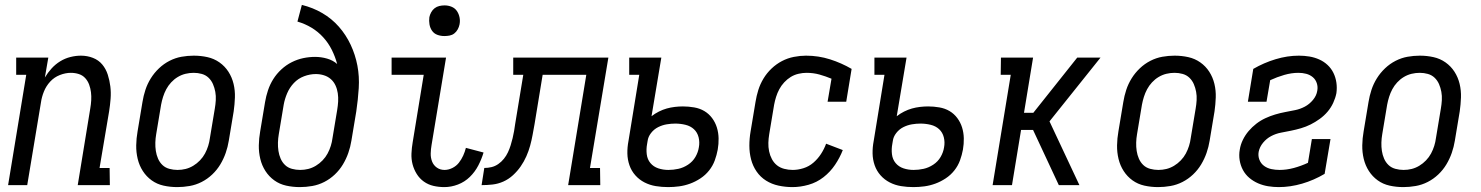

<svg xmlns="http://www.w3.org/2000/svg" viewBox="-20 -755 6040 783"><path d="M13 0 87 -450H46V-520H177L163 -439Q175 -459 190.5 -476Q206 -493 225.5 -505Q245 -517 267 -522.5Q289 -528 310 -528Q336 -528 359 -519Q382 -510 397 -492Q412 -474 419.5 -450.5Q427 -427 430 -402.5Q433 -378 431 -352Q429 -326 425 -301L386 -70H427L428 0H297L348 -312Q351 -329 352 -346Q353 -363 351 -379Q349 -395 343.5 -410Q338 -425 327.5 -436.5Q317 -448 301.5 -453Q286 -458 269 -458Q247 -458 224 -449Q201 -440 184.5 -422Q168 -404 159 -381.5Q150 -359 147 -337L91 0Z M703 8Q674 8 647 2Q620 -4 598.5 -19.5Q577 -35 562.5 -57.5Q548 -80 541.5 -107Q535 -134 535.5 -162.5Q536 -191 541 -219L561 -339Q565 -364 573 -388.5Q581 -413 595 -435.5Q609 -458 628.5 -476.5Q648 -495 671.5 -507Q695 -519 720 -523.5Q745 -528 770 -528Q799 -528 826 -522Q853 -516 875 -500.5Q897 -485 911.5 -462.5Q926 -440 932.5 -413Q939 -386 938 -357.5Q937 -329 933 -301L913 -181Q909 -156 900.5 -131.5Q892 -107 878.5 -84.5Q865 -62 845.5 -43.5Q826 -25 802.5 -13Q779 -1 753.5 3.5Q728 8 703 8ZM704 -62Q721 -62 737 -66Q753 -70 768 -79Q783 -88 795.5 -101Q808 -114 816 -129Q824 -144 829 -160Q834 -176 836 -192L856 -312Q859 -329 860 -346.5Q861 -364 858 -380.5Q855 -397 848.5 -412Q842 -427 830.5 -438Q819 -449 803 -453.5Q787 -458 770 -458Q753 -458 736.5 -454Q720 -450 705 -441Q690 -432 678 -419Q666 -406 658 -391Q650 -376 645 -360Q640 -344 637 -328L617 -208Q614 -191 613.5 -173.5Q613 -156 615.5 -139.5Q618 -123 624.5 -108Q631 -93 642.5 -82Q654 -71 670.5 -66.5Q687 -62 704 -62Z M1203 8Q1174 8 1147 2Q1120 -4 1098.5 -19.5Q1077 -35 1062.5 -57.5Q1048 -80 1041.5 -107Q1035 -134 1035.5 -162.5Q1036 -191 1041 -219L1061 -339Q1065 -363 1073 -387Q1081 -411 1094.5 -432.5Q1108 -454 1127.5 -472Q1147 -490 1170 -501.5Q1193 -513 1217 -518Q1241 -523 1265 -523Q1290 -523 1314 -516Q1338 -509 1355 -494Q1347 -524 1333 -552Q1319 -580 1298 -603Q1277 -626 1250.5 -642Q1224 -658 1193 -667L1211 -735Q1256 -724 1294.5 -701.5Q1333 -679 1362 -646Q1391 -613 1410 -572.5Q1429 -532 1437.5 -487.5Q1446 -443 1443 -395.5Q1440 -348 1433 -301L1413 -181Q1409 -156 1400.5 -131.5Q1392 -107 1378.5 -84.5Q1365 -62 1345.5 -43.5Q1326 -25 1302.5 -13Q1279 -1 1253.5 3.5Q1228 8 1203 8ZM1204 -62Q1221 -62 1237 -66Q1253 -70 1268 -79Q1283 -88 1295.5 -101Q1308 -114 1316 -129Q1324 -144 1329 -160Q1334 -176 1336 -192L1355 -306Q1358 -324 1359 -341Q1360 -358 1357.5 -375Q1355 -392 1348 -407Q1341 -422 1329 -432.5Q1317 -443 1301 -448Q1285 -453 1268 -453Q1244 -453 1220 -444Q1196 -435 1178.5 -416.5Q1161 -398 1151 -374.5Q1141 -351 1137 -328L1117 -208Q1114 -191 1113.5 -173.5Q1113 -156 1115.5 -139.5Q1118 -123 1124.5 -108Q1131 -93 1142.5 -82Q1154 -71 1170.5 -66.5Q1187 -62 1204 -62Z M1792 8Q1769 8 1747.5 3Q1726 -2 1708.5 -14.5Q1691 -27 1679.5 -45.5Q1668 -64 1662.5 -85Q1657 -106 1658 -129Q1659 -152 1663 -175L1708 -450H1577V-520H1799L1740 -164Q1737 -147 1736.5 -129.5Q1736 -112 1742 -96.5Q1748 -81 1761.5 -71.5Q1775 -62 1793 -62Q1809 -62 1825 -70Q1841 -78 1851.5 -91.5Q1862 -105 1869 -120.5Q1876 -136 1880 -152L1952 -133Q1944 -106 1930.5 -80Q1917 -54 1896 -33.5Q1875 -13 1847.5 -2.5Q1820 8 1792 8ZM1792 -608Q1777 -608 1763.5 -613Q1750 -618 1742 -629.5Q1734 -641 1731.5 -655.5Q1729 -670 1731 -685Q1733 -695 1738.5 -705Q1744 -715 1752.5 -721.5Q1761 -728 1771.5 -730.5Q1782 -733 1793 -733Q1808 -733 1821.5 -727.5Q1835 -722 1843 -710.5Q1851 -699 1854 -684.5Q1857 -670 1854 -655Q1852 -645 1846.5 -635Q1841 -625 1832.5 -618.5Q1824 -612 1813.5 -610Q1803 -608 1792 -608Z M1944 0 1955 -70Q1970 -70 1984.5 -73.5Q1999 -77 2012 -86Q2025 -95 2035 -107.5Q2045 -120 2051.5 -134Q2058 -148 2062.5 -162.5Q2067 -177 2070.5 -191.5Q2074 -206 2076.5 -220.5Q2079 -235 2081 -250L2114 -450H2073V-520H2461L2386 -70H2427L2428 0H2297L2371 -450H2193L2160 -249Q2156 -227 2152 -205Q2148 -183 2142 -161Q2136 -139 2126.5 -117.5Q2117 -96 2103.5 -76.5Q2090 -57 2072 -40.5Q2054 -24 2032.5 -14.5Q2011 -5 1988.5 -2.5Q1966 0 1944 0Z M2705 8Q2679 8 2654.5 4Q2630 0 2608.5 -11Q2587 -22 2571 -40Q2555 -58 2547 -81Q2539 -104 2538.5 -129Q2538 -154 2543 -180L2587 -450H2546V-520H2677L2637 -281Q2651 -292 2667 -300Q2683 -308 2699 -312.5Q2715 -317 2732 -319Q2749 -321 2765 -321Q2788 -321 2811 -317Q2834 -313 2852.5 -302Q2871 -291 2884 -273.5Q2897 -256 2903.5 -235Q2910 -214 2910.5 -191Q2911 -168 2907 -145Q2903 -123 2895 -101Q2887 -79 2872 -60Q2857 -41 2836.5 -27.5Q2816 -14 2794 -6Q2772 2 2749.5 5Q2727 8 2705 8ZM2706 -62Q2726 -62 2746.5 -66.5Q2767 -71 2786 -83.5Q2805 -96 2816 -115Q2827 -134 2830 -154Q2834 -175 2829 -195Q2824 -215 2810 -228Q2796 -241 2775.5 -246Q2755 -251 2734 -251Q2717 -251 2699 -248Q2681 -245 2664 -236.5Q2647 -228 2635 -212.5Q2623 -197 2621 -180L2619 -168Q2615 -147 2617.5 -126Q2620 -105 2632.5 -90Q2645 -75 2664.5 -68.5Q2684 -62 2706 -62Z M3212 8Q3183 8 3155 2Q3127 -4 3104 -18.5Q3081 -33 3065.5 -55.5Q3050 -78 3043 -105Q3036 -132 3036 -161Q3036 -190 3041 -219L3061 -339Q3065 -364 3072.5 -388Q3080 -412 3093.5 -434.5Q3107 -457 3126.5 -475.5Q3146 -494 3169 -506Q3192 -518 3217.5 -523Q3243 -528 3267 -528Q3318 -528 3365 -513Q3412 -498 3453 -474L3431 -340H3355L3371 -434Q3347 -444 3322 -451Q3297 -458 3269 -458Q3253 -458 3236 -454Q3219 -450 3204.5 -441Q3190 -432 3178 -419Q3166 -406 3158 -391Q3150 -376 3145 -360Q3140 -344 3137 -328L3117 -208Q3114 -190 3113.5 -172.5Q3113 -155 3116.5 -138Q3120 -121 3128 -106Q3136 -91 3148.5 -81Q3161 -71 3178 -66.5Q3195 -62 3213 -62Q3234 -62 3256.5 -69Q3279 -76 3297 -91.5Q3315 -107 3328 -127Q3341 -147 3349 -169L3417 -143Q3405 -112 3385.5 -83Q3366 -54 3338.5 -32.5Q3311 -11 3277.5 -1.5Q3244 8 3212 8Z M3705 8Q3679 8 3654.5 4Q3630 0 3608.5 -11Q3587 -22 3571 -40Q3555 -58 3547 -81Q3539 -104 3538.5 -129Q3538 -154 3543 -180L3587 -450H3546V-520H3677L3637 -281Q3651 -292 3667 -300Q3683 -308 3699 -312.5Q3715 -317 3732 -319Q3749 -321 3765 -321Q3788 -321 3811 -317Q3834 -313 3852.5 -302Q3871 -291 3884 -273.5Q3897 -256 3903.5 -235Q3910 -214 3910.5 -191Q3911 -168 3907 -145Q3903 -123 3895 -101Q3887 -79 3872 -60Q3857 -41 3836.5 -27.5Q3816 -14 3794 -6Q3772 2 3749.5 5Q3727 8 3705 8ZM3706 -62Q3726 -62 3746.5 -66.5Q3767 -71 3786 -83.5Q3805 -96 3816 -115Q3827 -134 3830 -154Q3834 -175 3829 -195Q3824 -215 3810 -228Q3796 -241 3775.5 -246Q3755 -251 3734 -251Q3717 -251 3699 -248Q3681 -245 3664 -236.5Q3647 -228 3635 -212.5Q3623 -197 3621 -180L3619 -168Q3615 -147 3617.5 -126Q3620 -105 3632.5 -90Q3645 -75 3664.5 -68.5Q3684 -62 3706 -62Z M4028 0 4102 -450H4061L4062 -520H4193L4156 -295H4194L4373 -520H4468L4260 -260L4382 0H4298L4193 -225H4144L4107 0Z M4703 8Q4674 8 4647 2Q4620 -4 4598.5 -19.5Q4577 -35 4562.5 -57.5Q4548 -80 4541.5 -107Q4535 -134 4535.5 -162.5Q4536 -191 4541 -219L4561 -339Q4565 -364 4573 -388.5Q4581 -413 4595 -435.5Q4609 -458 4628.5 -476.5Q4648 -495 4671.5 -507Q4695 -519 4720 -523.5Q4745 -528 4770 -528Q4799 -528 4826 -522Q4853 -516 4875 -500.5Q4897 -485 4911.5 -462.5Q4926 -440 4932.5 -413Q4939 -386 4938 -357.5Q4937 -329 4933 -301L4913 -181Q4909 -156 4900.5 -131.5Q4892 -107 4878.5 -84.5Q4865 -62 4845.5 -43.5Q4826 -25 4802.5 -13Q4779 -1 4753.5 3.5Q4728 8 4703 8ZM4704 -62Q4721 -62 4737 -66Q4753 -70 4768 -79Q4783 -88 4795.5 -101Q4808 -114 4816 -129Q4824 -144 4829 -160Q4834 -176 4836 -192L4856 -312Q4859 -329 4860 -346.5Q4861 -364 4858 -380.5Q4855 -397 4848.5 -412Q4842 -427 4830.5 -438Q4819 -449 4803 -453.5Q4787 -458 4770 -458Q4753 -458 4736.5 -454Q4720 -450 4705 -441Q4690 -432 4678 -419Q4666 -406 4658 -391Q4650 -376 4645 -360Q4640 -344 4637 -328L4617 -208Q4614 -191 4613.5 -173.5Q4613 -156 4615.5 -139.5Q4618 -123 4624.5 -108Q4631 -93 4642.5 -82Q4654 -71 4670.5 -66.5Q4687 -62 4704 -62Z M5195 8Q5173 8 5151.5 4.5Q5130 1 5110.5 -7.5Q5091 -16 5075 -29.5Q5059 -43 5049 -61.5Q5039 -80 5035.5 -101.5Q5032 -123 5036 -145Q5039 -165 5048.5 -184.5Q5058 -204 5072 -220.5Q5086 -237 5103.5 -250.5Q5121 -264 5140.5 -273Q5160 -282 5180 -288Q5200 -294 5221 -298Q5242 -302 5262 -306Q5282 -310 5301 -320Q5320 -330 5334.5 -347.5Q5349 -365 5352 -385Q5355 -401 5350 -416Q5345 -431 5333.5 -440.5Q5322 -450 5307 -454Q5292 -458 5275 -458Q5247 -458 5217.5 -449.5Q5188 -441 5160 -428L5145 -340H5069L5091 -474Q5134 -499 5182 -513.5Q5230 -528 5277 -528Q5299 -528 5320 -524.5Q5341 -521 5360 -512.5Q5379 -504 5394 -490Q5409 -476 5418 -457.5Q5427 -439 5430 -418Q5433 -397 5430 -375Q5426 -355 5417 -335.5Q5408 -316 5394 -299.5Q5380 -283 5362 -270Q5344 -257 5325 -247.5Q5306 -238 5285.5 -232Q5265 -226 5245 -222Q5225 -218 5204 -214Q5183 -210 5164 -200Q5145 -190 5131 -173Q5117 -156 5113 -136Q5110 -119 5116 -103.5Q5122 -88 5135 -78.5Q5148 -69 5164.5 -65.5Q5181 -62 5198 -62Q5227 -62 5256.5 -70Q5286 -78 5314 -91L5330 -188H5406L5382 -46Q5338 -20 5290 -6Q5242 8 5195 8Z M5703 8Q5674 8 5647 2Q5620 -4 5598.5 -19.5Q5577 -35 5562.5 -57.5Q5548 -80 5541.5 -107Q5535 -134 5535.5 -162.5Q5536 -191 5541 -219L5561 -339Q5565 -364 5573 -388.5Q5581 -413 5595 -435.5Q5609 -458 5628.5 -476.5Q5648 -495 5671.5 -507Q5695 -519 5720 -523.5Q5745 -528 5770 -528Q5799 -528 5826 -522Q5853 -516 5875 -500.5Q5897 -485 5911.5 -462.5Q5926 -440 5932.5 -413Q5939 -386 5938 -357.5Q5937 -329 5933 -301L5913 -181Q5909 -156 5900.5 -131.5Q5892 -107 5878.5 -84.5Q5865 -62 5845.5 -43.5Q5826 -25 5802.5 -13Q5779 -1 5753.5 3.5Q5728 8 5703 8ZM5704 -62Q5721 -62 5737 -66Q5753 -70 5768 -79Q5783 -88 5795.5 -101Q5808 -114 5816 -129Q5824 -144 5829 -160Q5834 -176 5836 -192L5856 -312Q5859 -329 5860 -346.5Q5861 -364 5858 -380.5Q5855 -397 5848.5 -412Q5842 -427 5830.5 -438Q5819 -449 5803 -453.5Q5787 -458 5770 -458Q5753 -458 5736.5 -454Q5720 -450 5705 -441Q5690 -432 5678 -419Q5666 -406 5658 -391Q5650 -376 5645 -360Q5640 -344 5637 -328L5617 -208Q5614 -191 5613.5 -173.5Q5613 -156 5615.5 -139.5Q5618 -123 5624.5 -108Q5631 -93 5642.5 -82Q5654 -71 5670.5 -66.5Q5687 -62 5704 -62Z"/></svg>

Font: Iosevka Curly Slab
Style: Italic
Weight: 400
Italic angle: -9°
Monospace: yes
Designer: Belleve Invis
Foundry: Belleve Invis
Version: Version 22.1.2; ttfautohint (v1.8.4)